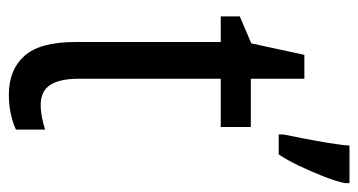

<svg xmlns="http://www.w3.org/2000/svg" viewBox="-208 -592 810 434"><g transform="rotate(90 197.0 -375.0)"><path d="M217 -62Q231 -62 246 -65Q261 -68 273 -72V-6Q258 1 237.5 5.5Q217 10 194 10Q138 10 106.5 -25Q75 -60 75 -140V-469H17V-512L78 -538L104 -658H158V-537H267V-469H158V-148Q158 -105 172 -83.5Q186 -62 217 -62ZM394 -750Q390 -730 379 -702Q368 -674 355 -646.5Q342 -619 329 -600H284V-611Q287 -625 292.5 -653.5Q298 -682 303 -712Q308 -742 309 -760H394Z"/></g></svg>

Font: Noto Sans Malayalam Condensed
Style: Regular
Weight: 400
Width: 3
Designer: Jelle Bosma - Monotype Design Team
Foundry: Monotype Imaging Inc.
Version: Version 2.104; ttfautohint (v1.8.4.7-5d5b)